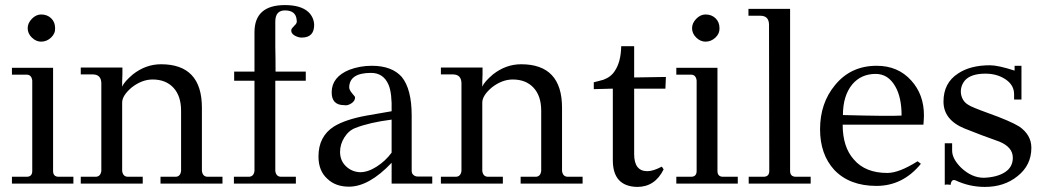

<svg xmlns="http://www.w3.org/2000/svg" viewBox="-20 -723 4104 756"><path d="M197 -612Q198 -591 181 -575Q164 -559 142 -559Q122 -559 105.5 -575Q89 -591 89 -612Q89 -632 105.5 -649Q122 -666 142 -666Q166 -666 181.5 -651Q197 -636 197 -612ZM189 -456V-50Q189 -27 211 -27H269V0H27V-27H85Q107 -27 107 -50V-406Q104 -429 85 -429H27V-456Z M856 -27V0H612V-27H671Q690 -27 693 -50V-287Q693 -345 663 -377.5Q633 -410 581 -410Q539 -410 499 -379Q461 -347 461 -319V-50Q464 -27 484 -27H542V0H298V-27H356Q376 -27 379 -50V-396Q378 -430 345 -430H298V-457H462V-430Q461 -418 461 -402V-382Q469 -401 503 -430Q554 -470 614 -470Q775 -470 775 -299V-50Q778 -27 798 -27Z M1217 -627Q1218 -575 1168 -575Q1154 -575 1139.5 -583.5Q1125 -592 1127 -606Q1128 -611 1141 -624Q1151 -632 1148 -645Q1145 -682 1102 -682Q1064 -682 1064 -638V-539Q1065 -499 1065 -441H1184V-405H1064V-50Q1067 -27 1087 -27H1145V0H901V-27H959Q979 -27 982 -50V-405H902V-441H982V-495V-596Q982 -703 1102 -703Q1164 -703 1194 -676Q1215 -656 1217 -627Z M1682 -28V0H1522V-82Q1433 12 1354 12Q1301 12 1269 -19Q1234 -50 1234 -107Q1234 -186 1295 -225Q1341 -253 1424 -268L1522 -285Q1524 -356 1510 -389Q1490 -436 1441 -436Q1356 -436 1355 -379Q1355 -369 1366.5 -355.5Q1378 -342 1378 -341Q1379 -326 1363.5 -316Q1348 -306 1335 -309Q1285 -309 1286 -361Q1287 -420 1355 -448Q1397 -464 1444 -464Q1523 -464 1562 -420Q1601 -372 1601 -268V-50Q1601 -40 1608 -34Q1615 -28 1624 -28ZM1522 -122V-252Q1435 -241 1379 -219Q1353 -209 1336 -182Q1319 -155 1319 -125Q1319 -91 1341.5 -69Q1364 -47 1396 -45Q1427 -44 1462.5 -66.5Q1498 -89 1522 -122Z M2274 -27V0H2030V-27H2089Q2108 -27 2111 -50V-287Q2111 -345 2081 -377.5Q2051 -410 1999 -410Q1957 -410 1917 -379Q1879 -347 1879 -319V-50Q1882 -27 1902 -27H1960V0H1716V-27H1774Q1794 -27 1797 -50V-396Q1796 -430 1763 -430H1716V-457H1880V-430Q1879 -418 1879 -402V-382Q1887 -401 1921 -430Q1972 -470 2032 -470Q2193 -470 2193 -299V-50Q2196 -27 2216 -27Z M2426 -541H2477V-418L2602 -420L2600 -374H2477V-116Q2477 -49 2529 -49Q2552 -49 2586 -67L2593 -56Q2559 13 2489 13Q2393 11 2393 -92V-374L2318 -372V-399Q2325 -401 2337.5 -404Q2350 -407 2356 -409Q2386 -420 2401 -444Q2425 -480 2426 -541Z M2813 -612Q2814 -591 2797 -575Q2780 -559 2758 -559Q2738 -559 2721.5 -575Q2705 -591 2705 -612Q2705 -632 2721.5 -649Q2738 -666 2758 -666Q2782 -666 2797.5 -651Q2813 -636 2813 -612ZM2805 -456V-50Q2805 -27 2827 -27H2885V0H2643V-27H2701Q2723 -27 2723 -50V-406Q2720 -429 2701 -429H2643V-456Z M3172 -27V0H2928V-27H2986Q3009 -27 3009 -50L3008 -627Q3007 -661 2974 -661H2927V-688H3091V-50Q3091 -27 3114 -27Z M3616 -232H3298Q3298 -144 3342 -95Q3387 -42 3474 -42Q3520 -42 3593 -88L3606 -78Q3535 9 3431 9Q3325 9 3265 -54Q3209 -115 3209 -214Q3209 -317 3268 -388Q3330 -464 3432 -464Q3516 -464 3568 -406Q3618 -351 3618 -269Q3618 -258 3616 -232ZM3530 -268Q3530 -340 3505 -383Q3477 -432 3428 -432Q3371 -432 3336 -391Q3299 -346 3299 -270Q3486 -265 3530 -268Z M4041 -141Q4041 -72 3986 -29Q3934 13 3858 13Q3797 13 3742 -13Q3726 -19 3723 5Q3706 2 3700 5V-159H3729V-130Q3729 -98 3764 -63Q3806 -23 3854 -23Q3906 -25 3937 -45Q3968 -65 3968 -102Q3968 -143 3916 -165Q3845 -190 3778 -217Q3695 -251 3695 -323Q3695 -397 3753 -434Q3801 -466 3878 -466Q3910 -466 3975 -445V-464H4002V-331H3973V-352Q3973 -388 3939.5 -410.5Q3906 -433 3860 -433Q3803 -433 3779 -406Q3760 -382 3764 -353Q3769 -324 3793 -310Q3804 -302 3870 -278Q3957 -247 3993 -225Q4041 -192 4041 -141Z"/></svg>

Font: GFS Didot
Style: Regular
Weight: 400
Designer: Takis Katsoulidis and George D. Matthiopoulos
Foundry: Takis Katsoulidis and George D. Matthiopoulos
Version: Version 1.0